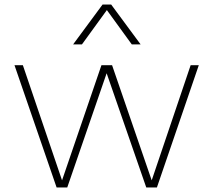

<svg xmlns="http://www.w3.org/2000/svg" viewBox="-20 -828 942 848"><path d="M230 0 44 -540H81L254 -31.5L428 -540H475L650 -31.5L822 -540H858L673 0H626L451 -504.5L277 0ZM303 -632 433 -808H471L601 -632H562L452 -783.5L342 -632Z"/></svg>

Font: Encode Sans Expanded Expanded Thin
Style: Regular
Weight: 100
Width: 7
Designer: Multiple Designers
Foundry: Impallari Type
Version: Version 3.000; ttfautohint (v1.8.3) -l 8 -r 50 -G 200 -x 14 